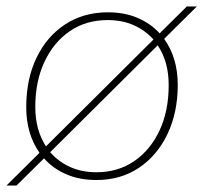

<svg xmlns="http://www.w3.org/2000/svg" viewBox="-47 -547 628 593"><path d="M-27 26 75 -75Q34 -134 34 -216Q34 -302 65.5 -368Q97 -434 154 -471.5Q211 -509 286 -509Q338 -509 378.5 -491.5Q419 -474 446 -444L530 -527H561L460 -427Q502 -368 502 -285Q502 -200 470.5 -133.5Q439 -67 382.5 -29Q326 9 251 9Q198 9 157 -9Q116 -27 89 -58L4 26ZM62 -217Q62 -145 95 -95L427 -425Q402 -453 366.5 -469Q331 -485 285 -485Q219 -485 169 -451Q119 -417 90.5 -356.5Q62 -296 62 -217ZM251 -15Q317 -15 367 -49Q417 -83 445.5 -143.5Q474 -204 474 -284Q474 -357 440 -407L108 -77Q133 -48 169 -31.5Q205 -15 251 -15Z"/></svg>

Font: Prodigy Sans ExtraLight
Style: Italic
Weight: 200
Italic angle: -13°
Designer: Wei Huang
Foundry: Wei Huang
Version: Version 1.003; ttfautohint (v1.8.3)